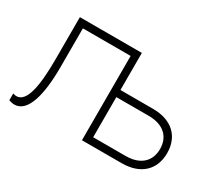

<svg xmlns="http://www.w3.org/2000/svg" viewBox="-106 -754 1106 982"><g transform="rotate(30 447.0 -262.5)"><path d="M20 8.5C32 13 43 15 53 15C129.5 15 162 -102 162 -270V-498H444V0H678.5C791 0 854.5 -63 854.5 -160.5C854.5 -258 791 -321 678.5 -321H486V-540H120V-292.5C120 -136 101 -27.5 40.5 -27.5C34.5 -27.5 27.5 -29 20 -31.5ZM486 -42V-279H677C767 -279 812.5 -230.5 812.5 -160.5C812.5 -90.5 767 -42 677 -42Z"/></g></svg>

Font: Vela Sans ExtLt
Style: Regular
Weight: 200
Designer: Principal design: Mikhail Sharanda - project Manrope.
Design modification: Ravid Balaliev
Foundry: Mikhail Sharanda
Version: Version 1.001